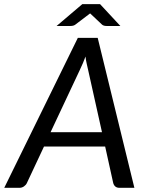

<svg xmlns="http://www.w3.org/2000/svg" viewBox="-52 -897 690 917"><path d="M189.5 -265.6H435.1L369.1 -562Q366.2 -575.2 362.3 -591.8Q358.4 -608.4 356.4 -627Q345.7 -597.2 328.6 -561.5ZM518.1 0Q495.6 0 488.8 -22.5L450.2 -197.3H158.2L76.2 -22.5Q72.3 -13.7 62.5 -6.8Q52.7 0 41.5 0H-31.7L319.8 -716.3H414.6L589.8 0ZM457.5 -772.9Q442.9 -772.9 435.5 -779.3L378.4 -833L307.6 -779.3Q299.3 -772.9 283.7 -772.9H218.3L341.3 -877.4H425.8L522.9 -772.9Z"/></svg>

Font: Lato-Italic
Style: Italic
Weight: 400
Italic angle: -7°
Designer: Lukasz Dziedzic
Foundry: tyPoland Lukasz Dziedzic
Version: Version 1.104; Western+Polish opensource